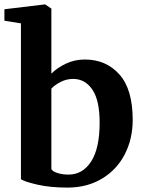

<svg xmlns="http://www.w3.org/2000/svg" viewBox="-20 -840 658 871"><path d="M0 -798 183 -820H185L213 -801V-506Q240 -533 279.5 -551.5Q319 -570 365 -570Q461 -570 521.5 -502.5Q582 -435 582 -296Q582 -210 546 -140Q510 -70 442.5 -29.5Q375 11 286 11Q207 11 149 -2.5Q91 -16 75 -27V-734L0 -746ZM213 -438V-73Q219 -62 241 -55Q263 -48 291 -48Q355 -48 393.5 -107.5Q432 -167 432 -284Q432 -385 399 -433.5Q366 -482 312 -482Q282 -482 255.5 -468.5Q229 -455 213 -438Z"/></svg>

Font: Koeln Type Serif
Style: Bold
Weight: 700
Designer: Eben Sorkin
Foundry: Eben Sorkin
Version: Version 2.002